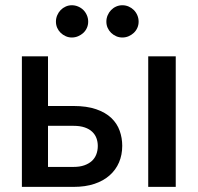

<svg xmlns="http://www.w3.org/2000/svg" viewBox="-20 -730 772 750"><path d="M268 -78Q291.5 -78 309.2 -84.2Q327 -90.5 338.8 -101.2Q350.5 -112 356.2 -127Q362 -142 362 -160Q362 -176 356.8 -190.2Q351.5 -204.5 340.2 -215.2Q329 -226 311 -232.2Q293 -238.5 267 -238.5H167.5V-78ZM266.5 -316Q319.5 -316 356 -303.2Q392.5 -290.5 415 -269Q437.5 -247.5 447.5 -219.2Q457.5 -191 457.5 -160.5Q457.5 -125 445 -95.8Q432.5 -66.5 408.2 -45Q384 -23.5 348.8 -11.8Q313.5 0 268 0H65.5V-510H167.5V-316ZM666.5 -510V0H559V-510ZM324.5 -645.5Q324.5 -632.5 319.5 -621.2Q314.5 -610 305.8 -601.8Q297 -593.5 285.2 -588.5Q273.5 -583.5 260.5 -583.5Q248 -583.5 236.8 -588.5Q225.5 -593.5 217 -601.8Q208.5 -610 203.5 -621.2Q198.5 -632.5 198.5 -645.5Q198.5 -658.5 203.5 -670.2Q208.5 -682 217 -690.8Q225.5 -699.5 236.8 -704.5Q248 -709.5 260.5 -709.5Q273.5 -709.5 285.2 -704.5Q297 -699.5 305.8 -690.8Q314.5 -682 319.5 -670.2Q324.5 -658.5 324.5 -645.5ZM521.5 -645.5Q521.5 -632.5 516.5 -621.2Q511.5 -610 502.8 -601.8Q494 -593.5 482.5 -588.5Q471 -583.5 458 -583.5Q445 -583.5 433.8 -588.5Q422.5 -593.5 414 -601.8Q405.5 -610 400.5 -621.2Q395.5 -632.5 395.5 -645.5Q395.5 -658.5 400.5 -670.2Q405.5 -682 414 -690.8Q422.5 -699.5 433.8 -704.5Q445 -709.5 458 -709.5Q471 -709.5 482.5 -704.5Q494 -699.5 502.8 -690.8Q511.5 -682 516.5 -670.2Q521.5 -658.5 521.5 -645.5Z"/></svg>

Font: Lato SemiBold
Style: Regular
Weight: 600
Designer: Lukasz Dziedzic with Adam Twardoch and Botio Nikoltchev
Foundry: tyPoland Lukasz Dziedzic
Version: Version 2.015; 2015-08-06; http://www.latofonts.com/